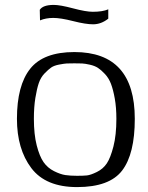

<svg xmlns="http://www.w3.org/2000/svg" viewBox="-20 -745 603 782"><path d="M118 -261Q118 -198 129.5 -153Q141 -108 157.5 -84.5Q174 -61 200 -48Q226 -35 246 -32Q266 -29 294 -29Q319 -29 334 -30.5Q349 -32 374.5 -44.5Q400 -57 415 -79.5Q430 -102 442 -148.5Q454 -195 454 -261Q454 -307 447.5 -343.5Q441 -380 432 -403.5Q423 -427 407.5 -443.5Q392 -460 379 -468.5Q366 -477 346 -481.5Q326 -486 314.5 -486.5Q303 -487 283 -487Q262 -487 252 -486.5Q242 -486 221 -482Q200 -478 188.5 -470Q177 -462 161.5 -446Q146 -430 138 -406.5Q130 -383 124 -346Q118 -309 118 -261ZM283 -533Q529 -533 529 -261Q529 -118 477.5 -50.5Q426 17 294 17Q166 17 107.5 -60.5Q49 -138 49 -261Q49 -397 103 -465Q157 -533 283 -533ZM143 -662 142 -705Q155 -725 199 -725Q225 -725 277.5 -711Q330 -697 358 -697Q398 -697 421 -707V-669Q392 -646 359 -646Q329 -646 278 -659Q227 -672 197 -672Q167 -672 143 -662Z"/></svg>

Font: Afta sans
Style: Regular
Weight: 400
Designer: par.qink
Foundry: Oriol Esparraguera Font
Version: Version 1.000